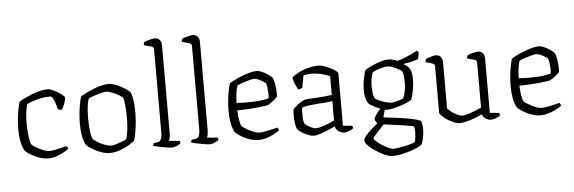

<svg xmlns="http://www.w3.org/2000/svg" viewBox="-58 -996 4162 1392"><g transform="rotate(-5 2023.5 -300.0)"><path d="M259 0Q232 0 205 -8.5Q178 -17 154.5 -29Q131 -41 115 -52.5Q99 -64 94 -71Q78 -96 69.5 -137Q61 -178 61 -225Q61 -267 65 -305Q69 -343 75 -374.5Q81 -406 88 -428Q105 -439 130 -451Q155 -463 183.5 -474.5Q212 -486 241.5 -493Q271 -500 296 -500Q310 -500 328.5 -492.5Q347 -485 366 -474Q385 -463 399.5 -451.5Q414 -440 420 -431Q418 -417 413 -399.5Q408 -382 401 -366.5Q394 -351 387 -342Q378 -342 371 -345Q364 -348 359 -351Q354 -369 347.5 -391.5Q341 -414 332 -430Q323 -446 311 -446Q273 -446 239 -438.5Q205 -431 180 -422Q155 -413 143 -407Q139 -397 134.5 -377Q130 -357 127.5 -328.5Q125 -300 125 -263Q125 -236 127.5 -205.5Q130 -175 134.5 -149.5Q139 -124 145 -112Q153 -104 168.5 -94Q184 -84 203 -74.5Q222 -65 240 -59Q258 -53 271 -53Q288 -53 314 -58Q340 -63 364 -68.5Q388 -74 398 -77Q400 -75 404 -70.5Q408 -66 409 -56Q387 -40 361.5 -27.5Q336 -15 310 -7.5Q284 0 259 0Z M705 0Q683 0 657.5 -8Q632 -16 608.5 -27.5Q585 -39 567.5 -51Q550 -63 542 -71Q524 -96 516.5 -140.5Q509 -185 509 -228Q509 -269 513 -307Q517 -345 523 -376Q529 -407 536 -428Q552 -437 576.5 -449.5Q601 -462 629.5 -473.5Q658 -485 687.5 -492.5Q717 -500 742 -500Q759 -500 781.5 -492.5Q804 -485 827 -473Q850 -461 868.5 -448.5Q887 -436 895 -426Q903 -410 908 -385.5Q913 -361 915 -333.5Q917 -306 917 -279Q917 -219 909 -163.5Q901 -108 890 -73Q877 -63 857.5 -50.5Q838 -38 813.5 -26.5Q789 -15 761.5 -7.5Q734 0 705 0ZM722 -53Q736 -53 759.5 -60Q783 -67 804.5 -75.5Q826 -84 833 -89Q843 -112 848 -157Q853 -202 853 -246Q853 -277 851 -306Q849 -335 846 -357.5Q843 -380 838 -391Q831 -399 809.5 -412Q788 -425 762 -435Q736 -445 716 -445Q701 -445 675.5 -438Q650 -431 626 -422.5Q602 -414 590 -407Q584 -395 580 -371.5Q576 -348 574 -321Q572 -294 572 -268Q572 -234 574.5 -202Q577 -170 581.5 -146Q586 -122 592 -112Q599 -105 614 -94.5Q629 -84 648 -75Q667 -66 686.5 -59.5Q706 -53 722 -53Z M1158 0Q1151 0 1133.5 -2.5Q1116 -5 1095 -9Q1074 -13 1055 -17Q1036 -21 1025 -25Q1025 -33 1028 -38Q1031 -43 1032 -44L1059 -48Q1076 -50 1084 -67Q1092 -84 1092 -119V-720Q1092 -728 1088.5 -734Q1085 -740 1074 -743L1020 -758Q1021 -766 1023.5 -772Q1026 -778 1027 -781Q1037 -785 1052 -789.5Q1067 -794 1081.5 -797Q1096 -800 1103 -800Q1126 -800 1139 -785Q1152 -770 1152 -746V-105Q1152 -84 1148.5 -69.5Q1145 -55 1142 -50L1218 -44Q1220 -41 1222 -36Q1224 -31 1224 -26Q1218 -20 1206 -14Q1194 -8 1180.5 -4Q1167 0 1158 0Z M1434 0Q1427 0 1409.5 -2.5Q1392 -5 1371 -9Q1350 -13 1331 -17Q1312 -21 1301 -25Q1301 -33 1304 -38Q1307 -43 1308 -44L1335 -48Q1352 -50 1360 -67Q1368 -84 1368 -119V-720Q1368 -728 1364.5 -734Q1361 -740 1350 -743L1296 -758Q1297 -766 1299.5 -772Q1302 -778 1303 -781Q1313 -785 1328 -789.5Q1343 -794 1357.5 -797Q1372 -800 1379 -800Q1402 -800 1415 -785Q1428 -770 1428 -746V-105Q1428 -84 1424.5 -69.5Q1421 -55 1418 -50L1494 -44Q1496 -41 1498 -36Q1500 -31 1500 -26Q1494 -20 1482 -14Q1470 -8 1456.5 -4Q1443 0 1434 0Z M1789 0Q1762 0 1734.5 -8.5Q1707 -17 1683.5 -29.5Q1660 -42 1644 -53.5Q1628 -65 1624 -71Q1607 -97 1599 -138.5Q1591 -180 1591 -225Q1591 -267 1595 -305Q1599 -343 1605 -374.5Q1611 -406 1618 -428Q1632 -437 1656 -449Q1680 -461 1709 -472.5Q1738 -484 1767 -492Q1796 -500 1820 -500Q1836 -500 1859 -489.5Q1882 -479 1902.5 -465Q1923 -451 1931 -440Q1938 -429 1943 -402.5Q1948 -376 1950 -348Q1952 -320 1950 -303Q1942 -292 1928 -280.5Q1914 -269 1900.5 -260Q1887 -251 1880 -247Q1870 -244 1835.5 -239.5Q1801 -235 1753 -231.5Q1705 -228 1655 -228Q1656 -189 1661.5 -157.5Q1667 -126 1674 -112Q1682 -104 1698 -94Q1714 -84 1733 -74.5Q1752 -65 1770 -59Q1788 -53 1801 -53Q1814 -53 1832.5 -56Q1851 -59 1870.5 -63.5Q1890 -68 1906.5 -72Q1923 -76 1932 -78Q1936 -76 1939.5 -68.5Q1943 -61 1944 -57Q1921 -41 1895 -28Q1869 -15 1842 -7.5Q1815 0 1789 0ZM1735 -279Q1765 -279 1795 -281Q1825 -283 1850 -287Q1875 -291 1889 -296Q1891 -312 1890 -333.5Q1889 -355 1886.5 -374.5Q1884 -394 1879 -405Q1875 -410 1859.5 -419.5Q1844 -429 1826.5 -437Q1809 -445 1797 -445Q1785 -445 1758.5 -438Q1732 -431 1707 -422.5Q1682 -414 1672 -407Q1666 -392 1662 -369.5Q1658 -347 1656 -323.5Q1654 -300 1654 -282Q1668 -281 1689.5 -280Q1711 -279 1735 -279Z M2192 4Q2176 4 2151.5 -5.5Q2127 -15 2106 -28.5Q2085 -42 2077 -52Q2069 -62 2064 -90.5Q2059 -119 2059 -152Q2059 -164 2059.5 -175Q2060 -186 2061 -196Q2061 -200 2071 -210Q2081 -220 2096 -231.5Q2111 -243 2126.5 -252Q2142 -261 2153 -263Q2164 -265 2181 -266Q2198 -267 2220 -268Q2234 -269 2251 -270Q2268 -271 2285.5 -272.5Q2303 -274 2319 -276Q2335 -278 2347 -280V-416Q2313 -431 2278 -438.5Q2243 -446 2214 -446Q2200 -446 2185 -444Q2170 -442 2155 -439L2138 -349Q2134 -348 2126 -344.5Q2118 -341 2107 -340Q2099 -355 2089 -378Q2079 -401 2073 -430Q2093 -447 2117.5 -460Q2142 -473 2168.5 -482Q2195 -491 2221 -495.5Q2247 -500 2269 -500Q2283 -500 2305.5 -492.5Q2328 -485 2352 -474Q2376 -463 2392 -450.5Q2408 -438 2408 -428V-50L2474 -44Q2476 -42 2478 -36.5Q2480 -31 2480 -26Q2475 -20 2462 -14Q2449 -8 2436 -4Q2423 0 2414 0Q2402 0 2387.5 -5.5Q2373 -11 2362.5 -22.5Q2352 -34 2349 -50Q2319 -36 2288 -23.5Q2257 -11 2231.5 -3.5Q2206 4 2192 4ZM2215 -49Q2229 -49 2254 -56.5Q2279 -64 2305 -74.5Q2331 -85 2347 -94V-235Q2317 -229 2292 -228Q2267 -227 2232 -224Q2197 -221 2166 -216.5Q2135 -212 2124 -205Q2122 -177 2122 -143.5Q2122 -110 2132 -88Q2146 -75 2170.5 -62Q2195 -49 2215 -49Z M2744 200Q2729 200 2705.5 191Q2682 182 2655.5 167Q2629 152 2605.5 134.5Q2582 117 2567.5 100Q2553 83 2553 70Q2553 56 2570 36Q2587 16 2611.5 -6Q2636 -28 2658 -45Q2654 -50 2647.5 -60Q2641 -70 2641 -78Q2641 -85 2652.5 -103Q2664 -121 2678.5 -138.5Q2693 -156 2702 -163L2725 -155L2705 -85Q2715 -83 2743 -80Q2771 -77 2807 -72.5Q2843 -68 2879 -61.5Q2915 -55 2941.5 -48Q2968 -41 2976 -33Q2981 -20 2983 -5.5Q2985 9 2985 25Q2985 57 2978 89Q2971 121 2963 137Q2950 146 2926.5 157Q2903 168 2872.5 177.5Q2842 187 2809 193.5Q2776 200 2744 200ZM2757 148Q2775 148 2805 143Q2835 138 2866 130.5Q2897 123 2915 116Q2920 105 2923 82Q2926 59 2926 43Q2926 33 2925 20Q2924 7 2920 0Q2918 -2 2897 -6Q2876 -10 2846.5 -14.5Q2817 -19 2786 -23Q2755 -27 2732 -30Q2709 -33 2703 -34Q2686 -16 2667 4Q2648 24 2635 39.5Q2622 55 2622 61Q2622 69 2638 83.5Q2654 98 2677 113Q2700 128 2722 138Q2744 148 2757 148ZM2717 -137Q2687 -150 2666.5 -159.5Q2646 -169 2633 -176Q2620 -183 2612.5 -188.5Q2605 -194 2602 -200Q2592 -216 2586.5 -239Q2581 -262 2581 -290Q2581 -336 2589.5 -377Q2598 -418 2606 -439Q2616 -445 2635.5 -455Q2655 -465 2680 -475.5Q2705 -486 2731 -493Q2757 -500 2780 -500Q2794 -500 2814.5 -494Q2835 -488 2842 -484Q2867 -490 2895 -501Q2923 -512 2948 -524Q2973 -536 2988 -545L3001 -536Q3001 -520 2997.5 -505.5Q2994 -491 2990 -483Q2968 -475 2941 -468.5Q2914 -462 2887 -459V-455Q2898 -448 2908 -440.5Q2918 -433 2929 -418Q2936 -403 2939.5 -383Q2943 -363 2943 -341Q2943 -301 2935.5 -261.5Q2928 -222 2917 -194Q2903 -183 2869 -169.5Q2835 -156 2794 -146Q2753 -136 2717 -137ZM2773 -186Q2784 -186 2802.5 -190.5Q2821 -195 2838 -200.5Q2855 -206 2860 -209Q2869 -226 2875.5 -256.5Q2882 -287 2882 -318Q2882 -347 2879.5 -370Q2877 -393 2870 -406Q2862 -414 2843 -424.5Q2824 -435 2803.5 -442.5Q2783 -450 2768 -450Q2753 -450 2730.5 -444.5Q2708 -439 2687.5 -431.5Q2667 -424 2658 -418Q2650 -400 2645 -372.5Q2640 -345 2640 -318Q2640 -298 2642 -279.5Q2644 -261 2648 -247Q2652 -233 2657 -226Q2662 -220 2684 -210.5Q2706 -201 2731.5 -193.5Q2757 -186 2773 -186Z M3258 5Q3235 5 3209.5 -5.5Q3184 -16 3161.5 -31.5Q3139 -47 3125 -61.5Q3111 -76 3111 -84V-420Q3111 -429 3107 -434.5Q3103 -440 3093 -443L3044 -457Q3045 -465 3047.5 -471.5Q3050 -478 3051 -481Q3065 -487 3088 -493.5Q3111 -500 3122 -500Q3146 -500 3158.5 -484.5Q3171 -469 3171 -446V-109Q3181 -97 3199.5 -83Q3218 -69 3239.5 -58.5Q3261 -48 3277 -48Q3292 -48 3317.5 -55.5Q3343 -63 3370.5 -74Q3398 -85 3417 -94V-420Q3417 -429 3412.5 -435Q3408 -441 3399 -443L3346 -458Q3348 -466 3350 -472Q3352 -478 3353 -481Q3363 -485 3378 -489.5Q3393 -494 3407 -497Q3421 -500 3428 -500Q3451 -500 3464 -485Q3477 -470 3477 -446V-50L3543 -44Q3546 -40 3547.5 -35.5Q3549 -31 3549 -26Q3543 -19 3530.5 -13Q3518 -7 3504.5 -3.5Q3491 0 3483 0Q3460 0 3441 -13.5Q3422 -27 3419 -45Q3397 -34 3366 -22.5Q3335 -11 3305.5 -3Q3276 5 3258 5Z M3842 0Q3815 0 3787.5 -8.5Q3760 -17 3736.5 -29.5Q3713 -42 3697 -53.5Q3681 -65 3677 -71Q3660 -97 3652 -138.5Q3644 -180 3644 -225Q3644 -267 3648 -305Q3652 -343 3658 -374.5Q3664 -406 3671 -428Q3685 -437 3709 -449Q3733 -461 3762 -472.5Q3791 -484 3820 -492Q3849 -500 3873 -500Q3889 -500 3912 -489.5Q3935 -479 3955.5 -465Q3976 -451 3984 -440Q3991 -429 3996 -402.5Q4001 -376 4003 -348Q4005 -320 4003 -303Q3995 -292 3981 -280.5Q3967 -269 3953.5 -260Q3940 -251 3933 -247Q3923 -244 3888.5 -239.5Q3854 -235 3806 -231.5Q3758 -228 3708 -228Q3709 -189 3714.5 -157.5Q3720 -126 3727 -112Q3735 -104 3751 -94Q3767 -84 3786 -74.5Q3805 -65 3823 -59Q3841 -53 3854 -53Q3867 -53 3885.5 -56Q3904 -59 3923.5 -63.5Q3943 -68 3959.5 -72Q3976 -76 3985 -78Q3989 -76 3992.5 -68.5Q3996 -61 3997 -57Q3974 -41 3948 -28Q3922 -15 3895 -7.5Q3868 0 3842 0ZM3788 -279Q3818 -279 3848 -281Q3878 -283 3903 -287Q3928 -291 3942 -296Q3944 -312 3943 -333.5Q3942 -355 3939.5 -374.5Q3937 -394 3932 -405Q3928 -410 3912.5 -419.5Q3897 -429 3879.5 -437Q3862 -445 3850 -445Q3838 -445 3811.5 -438Q3785 -431 3760 -422.5Q3735 -414 3725 -407Q3719 -392 3715 -369.5Q3711 -347 3709 -323.5Q3707 -300 3707 -282Q3721 -281 3742.5 -280Q3764 -279 3788 -279Z"/></g></svg>

Font: Texturina 12pt Thin
Style: Regular
Weight: 250
Designer: Guillermo Torres Carreño
Foundry: Omnibus-Type
Version: Version 1.002